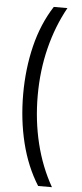

<svg xmlns="http://www.w3.org/2000/svg" viewBox="-64 -866 454 1065"><g transform="rotate(5 162.5 -333.5)"><path d="M191 165Q127 63 95.5 -65Q64 -193 64 -336Q64 -477 95 -604Q126 -731 191 -832H267Q208 -726 176.5 -600Q145 -474 145 -335Q145 -196 176 -69Q207 58 268 165Z"/></g></svg>

Font: Noto Sans Gurmukhi Condensed
Style: Regular
Weight: 400
Width: 3
Designer: Jelle Bosma - Monotype Design Team
Foundry: Monotype Imaging Inc.
Version: Version 2.004; ttfautohint (v1.8.4.7-5d5b)